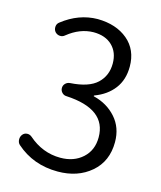

<svg xmlns="http://www.w3.org/2000/svg" viewBox="-113 -829 776 924"><g transform="rotate(15 274.5 -366.5)"><path d="M261.7 12.7Q139.6 12.7 53.7 -63.5Q43 -73.2 43 -89.8Q43 -103.5 51.3 -113.8Q59.6 -124 72.8 -125Q85.9 -126 96.7 -117.2Q168 -54.7 256.8 -54.7Q324.2 -54.7 367.2 -93.8Q410.2 -132.8 410.2 -197.3Q410.2 -337.9 210 -348.6Q196.3 -348.6 187 -358.4Q177.7 -368.2 177.7 -381.3Q177.7 -394.5 187 -403.8Q196.3 -413.1 210 -414.1Q301.8 -419.9 342.8 -458.5Q383.8 -497.1 383.8 -557.6Q383.8 -613.3 349.6 -646.5Q315.4 -679.7 255.9 -679.7Q188.5 -678.7 127.9 -629.9Q117.2 -620.1 103 -621.1Q88.9 -622.1 79.1 -632.8Q70.3 -643.6 71.3 -658.2Q72.3 -672.9 84 -681.6Q165 -745.1 258.8 -746.1Q351.6 -745.1 409.2 -696.8Q466.8 -648.4 466.8 -564.5Q466.8 -499 432.6 -454.1Q398.4 -409.2 337.9 -386.7Q335.9 -385.7 335.9 -383.8Q335.9 -381.8 337.9 -381.8Q405.3 -365.2 448.7 -316.4Q492.2 -267.6 492.2 -195.3Q492.2 -99.6 426.8 -43.5Q361.3 12.7 261.7 12.7Z"/></g></svg>

Font: Gen Jyuu Gothic P Normal
Style: Regular
Weight: 300
Designer: [Source Han Sans]
Ryoko NISHIZUKA  (kana & ideographs); Paul D. Hunt (Latin, Greek & Cyrillic); Wenlong ZHANG  (bopomofo
Version: Version 1.002.20150607